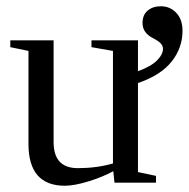

<svg xmlns="http://www.w3.org/2000/svg" viewBox="-20 -589 608 619"><path d="M568.4 -489.7Q568.4 -434.6 533.2 -390.4Q498 -346.2 424.8 -321.3V-34.2L482.9 -22V0H349.1L345.2 -37.1Q310.5 -18.1 265.1 -4.2Q219.7 9.8 189 9.8Q71.8 9.8 71.8 -125V-424.8L13.2 -437V-459H152.8V-130.9Q152.8 -46.9 231 -46.9Q291.5 -46.9 344.2 -62V-424.8L274.9 -437V-459H424.8V-359.4Q467.3 -375 486.3 -394.3Q505.4 -413.6 505.4 -431.6Q505.4 -441.4 498 -449.2Q490.7 -457 472.7 -466.3Q439.5 -483.4 439.5 -514.6Q439.5 -541 456.1 -554.9Q472.7 -568.8 498.5 -568.8Q528.3 -568.8 548.3 -547.6Q568.4 -526.4 568.4 -489.7Z"/></svg>

Font: Tinos
Style: Regular
Weight: 400
Designer: Steve Matteson
Foundry: Monotype Imaging Inc.
Version: Version 1.23